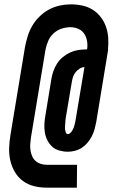

<svg xmlns="http://www.w3.org/2000/svg" viewBox="-20 -781 540 882"><path d="M194 81Q164 81 136 74Q108 67 85.5 50.5Q63 34 48.5 9.5Q34 -15 27.5 -43Q21 -71 22 -101Q23 -131 28 -161L95 -566Q100 -591 107.5 -615.5Q115 -640 128.5 -663Q142 -686 162 -705.5Q182 -725 205.5 -737.5Q229 -750 254.5 -755.5Q280 -761 305 -761Q332 -761 358 -755.5Q384 -750 405.5 -736.5Q427 -723 442.5 -703Q458 -683 466.5 -659Q475 -635 477 -608.5Q479 -582 476 -554H477L422 -220Q419 -204 414.5 -187.5Q410 -171 402 -155.5Q394 -140 382.5 -126Q371 -112 356.5 -102.5Q342 -93 325 -88.5Q308 -84 292 -84Q272 -84 252.5 -89.5Q233 -95 219.5 -107.5Q206 -120 197.5 -137Q189 -154 186 -173Q183 -192 184 -212Q185 -232 189 -253L216 -418Q219 -437 225.5 -455Q232 -473 242.5 -489.5Q253 -506 269 -519Q285 -532 302.5 -540Q320 -548 338.5 -551Q357 -554 376 -554H380Q383 -573 380 -591.5Q377 -610 367.5 -625Q358 -640 341 -648Q324 -656 304 -656Q284 -656 263.5 -649.5Q243 -643 226.5 -628Q210 -613 201.5 -593Q193 -573 189 -553L122 -148Q120 -133 119 -118.5Q118 -104 120 -90.5Q122 -77 127.5 -64Q133 -51 143 -42Q153 -33 166.5 -28.5Q180 -24 195 -24H334L333 81ZM292 -165Q298 -165 303.5 -170.5Q309 -176 312.5 -182Q316 -188 318.5 -194.5Q321 -201 322.5 -207.5Q324 -214 325.5 -220.5Q327 -227 328 -234L368 -473Q356 -472 345.5 -465.5Q335 -459 327 -449Q319 -439 315.5 -428Q312 -417 310 -405L282 -239Q281 -232 280.5 -225.5Q280 -219 279.5 -212Q279 -205 278.5 -198.5Q278 -192 279 -185.5Q280 -179 282.5 -172Q285 -165 292 -165Z"/></svg>

Font: Iosevka Extrabold Oblique
Style: Regular
Weight: 800
Italic angle: -9°
Monospace: yes
Designer: Belleve Invis
Foundry: Belleve Invis
Version: Version 32.5.0; ttfautohint (v1.8.4)